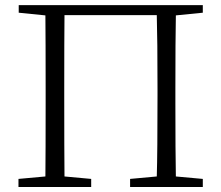

<svg xmlns="http://www.w3.org/2000/svg" viewBox="-20 -746 883 766"><path d="M789.1 -695.3 681.6 -684.6Q679.7 -588.9 679.7 -390.6V-335Q679.7 -139.6 681.6 -42L789.1 -32.2V0H499V-32.2L605.5 -42Q608.4 -137.7 608.4 -366.2V-390.6Q608.4 -588.9 605.5 -685.5H237.3Q236.3 -589.8 236.3 -390.6V-366.2Q236.3 -139.6 237.3 -42L343.8 -32.2V0H53.7V-32.2L161.1 -42Q162.1 -137.7 162.1 -335V-390.6Q162.1 -587.9 161.1 -684.6L54.7 -695.3V-725.6H789.1Z"/></svg>

Font: GenYoMin TW TTF Light
Style: Regular
Weight: 300
Version: Version 1.300